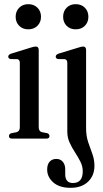

<svg xmlns="http://www.w3.org/2000/svg" viewBox="-20 -664 495 920"><path d="M115.5 -523.5Q88.5 -523.5 71.8 -540.5Q55 -557.5 55 -583.5Q55 -610 72 -627Q89 -644 115.5 -644Q142.5 -644 159.5 -627Q176.5 -610 176.5 -583.5Q176.5 -557.5 159.5 -540.5Q142.5 -523.5 115.5 -523.5ZM165.5 -425V-55Q165.5 -34.5 181.5 -30.5L206 -26Q217 -22 217 -12Q217 0 203 0H37Q23 0 23 -12Q23 -21.5 33.5 -25.5L59 -30.5Q75 -34.5 75 -54.5V-363Q75 -378 63.5 -380.5L30 -381Q19.5 -384 19.5 -392.5Q19.5 -402 33.5 -407L126 -435.5Q142.5 -441 151 -441Q165.5 -441 165.5 -425ZM342.5 -523.5Q315.5 -523.5 299 -540.5Q282.5 -557.5 282.5 -583.5Q282.5 -610 299.2 -627Q316 -644 342.5 -644Q370 -644 386.8 -627Q403.5 -610 403.5 -583.5Q403.5 -557.5 386.8 -540.5Q370 -523.5 342.5 -523.5ZM392.5 -50Q392.5 -12.5 402.5 17Q412.5 46.5 422.5 73.5Q432.5 100.5 432.5 130.5Q432.5 177.5 401.8 206.8Q371 236 318.5 236Q264.5 236 235.2 210Q206 184 206 148.5Q206 123.5 218 110.5Q230 97.5 250 97.5Q269.5 97.5 281 111.2Q292.5 125 292.5 147V171Q292.5 213 330 213Q376.5 212.5 376.5 157Q376.5 132.5 365.2 110.5Q354 88.5 339.5 66.2Q325 44 313.8 19.8Q302.5 -4.5 302.5 -33V-363Q302.5 -378 290.5 -380.5L257.5 -381Q247 -384 247 -392.5Q247 -402 260.5 -407L352.5 -435Q370 -441 378 -441Q392.5 -441 392.5 -424.5Z"/></svg>

Font: Fraunces 144pt Soft
Style: Regular
Weight: 400
Version: Version 1.000;[0bf87f6ff]